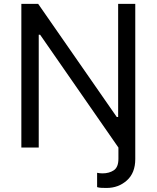

<svg xmlns="http://www.w3.org/2000/svg" viewBox="-20 -747 793 972"><path d="M519.9 204.5Q507.1 204.5 494.1 204Q481.2 203.5 471.6 200.3V127.8Q476.9 128.9 484 129.8Q491.1 130.7 498.6 130.7Q532.7 130.7 556.1 115.1Q579.5 99.4 579.5 56.8V0L183.2 -571H176.1V0H88.1V-727.3H173.3L571 -154.8H578.1V-727.3H664.8V58.2Q664.8 128.6 622.2 166.5Q579.5 204.5 519.9 204.5Z"/></svg>

Font: Linik Sans
Style: Regular
Weight: 400
Designer: Rasmus Andersson (font), Marc Monis (original base), Kil Hyung-jin (Pretendard portions), Cristiano Sobral (main changes
Foundry: rsms
Version: Version 3.018;May 31, 2022;FontCreator 14.0.0.2814 64-bit; t